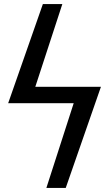

<svg xmlns="http://www.w3.org/2000/svg" viewBox="-20 -720 534 940"><path d="M20 -214.8 189.9 -700.2H285.2L152.8 -294.9H474.1L301.8 200.2H207L340.8 -214.8Z"/></svg>

Font: LT Superior Med
Style: Regular
Weight: 500
Designer: Daniel Lyons
Foundry: LyonsType
Version: Version 1.000